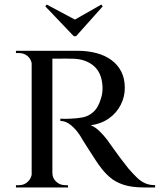

<svg xmlns="http://www.w3.org/2000/svg" viewBox="-20 -823 701 843"><path d="M198 -600H320Q365 -600 403 -590Q441 -580 469 -559.5Q497 -539 512.5 -508.5Q528 -478 528 -437Q528 -398 510 -362.5Q492 -327 458 -303Q424 -279 378 -273Q399 -266 423 -241Q447 -216 462 -193Q464 -191 476 -173.5Q488 -156 506.5 -131.5Q525 -107 544 -83Q565 -59 581.5 -43Q598 -27 617 -18.5Q636 -10 661 -10V0H613Q558 0 522 -12Q486 -24 462 -45Q438 -66 420 -91Q414 -98 401 -118Q388 -138 373.5 -160.5Q359 -183 347 -202Q335 -221 332 -227Q314 -255 291.5 -273.5Q269 -292 245 -292V-302Q245 -302 258 -301.5Q271 -301 291 -302Q317 -303 342.5 -307.5Q368 -312 390 -331.5Q412 -351 424 -393Q427 -402 429 -415.5Q431 -429 430 -445Q428 -476 418 -498Q408 -520 390.5 -534.5Q373 -549 351.5 -556.5Q330 -564 305 -565Q268 -566 239.5 -565.5Q211 -565 208 -566Q208 -566 205.5 -574.5Q203 -583 200.5 -591.5Q198 -600 198 -600ZM210 -600V0H119V-600ZM122 -64 131 0H50V-10Q51 -10 57 -10Q63 -10 64 -10Q87 -10 103 -26Q119 -42 120 -64ZM122 -537H120Q119 -560 103 -575Q87 -590 64 -590Q63 -590 57 -590Q51 -590 50 -590V-600H131ZM207 -64H210Q210 -41 226.5 -25.5Q243 -10 266 -10Q266 -10 271.5 -10Q277 -10 278 -10L279 0H197ZM431 -795 425 -803 309 -737 185 -803 179 -795 304 -664H314Z"/></svg>

Font: Cinzel Medium
Style: Regular
Weight: 500
Designer: Natanael Gama
Version: Version 2.000